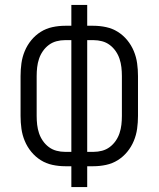

<svg xmlns="http://www.w3.org/2000/svg" viewBox="-20 -755 640 775"><path d="M268 0V-84H243Q217 -84 191.5 -89.5Q166 -95 144.5 -108.5Q123 -122 106.5 -142Q90 -162 80 -186Q70 -210 66.5 -235.5Q63 -261 63 -287V-448Q63 -474 66.5 -499.5Q70 -525 80 -549Q90 -573 106.5 -593Q123 -613 144.5 -626.5Q166 -640 191.5 -645.5Q217 -651 243 -651H268V-735H332V-651H357Q383 -651 408.5 -645.5Q434 -640 455.5 -626.5Q477 -613 493.5 -593Q510 -573 520 -549Q530 -525 533.5 -499.5Q537 -474 537 -448V-287Q537 -261 533.5 -235.5Q530 -210 520 -186Q510 -162 493.5 -142Q477 -122 455.5 -108.5Q434 -95 408.5 -89.5Q383 -84 357 -84H332V0ZM268 -142V-593H243Q225 -593 208 -588.5Q191 -584 177 -573.5Q163 -563 153 -548.5Q143 -534 137.5 -517.5Q132 -501 130 -483.5Q128 -466 128 -448V-287Q128 -269 130 -251.5Q132 -234 137.5 -217.5Q143 -201 153 -186.5Q163 -172 177 -161.5Q191 -151 208 -146.5Q225 -142 243 -142ZM357 -142Q375 -142 392 -146.5Q409 -151 423 -161.5Q437 -172 447 -186.5Q457 -201 462.5 -217.5Q468 -234 470 -251.5Q472 -269 472 -287V-448Q472 -466 470 -483.5Q468 -501 462.5 -517.5Q457 -534 447 -548.5Q437 -563 423 -573.5Q409 -584 392 -588.5Q375 -593 357 -593H332V-142Z"/></svg>

Font: Iosevka Curly Light Extended
Style: Regular
Weight: 300
Width: 7
Monospace: yes
Designer: Belleve Invis
Foundry: Belleve Invis
Version: Version 11.1.0; ttfautohint (v1.8.3)